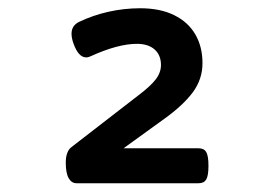

<svg xmlns="http://www.w3.org/2000/svg" viewBox="-20 -671 640 456"><path d="M460.9 -521Q460.9 -482.9 438 -451.9Q415 -420.9 370.1 -388.7L273.4 -318.8H451.7Q464.4 -318.8 469.7 -310.1Q475.1 -301.3 475.1 -277.3Q475.1 -253.4 469.7 -244.6Q464.4 -235.8 451.7 -235.8H162.1Q149.9 -235.8 143.1 -247.8Q136.2 -259.8 136.2 -284.7Q136.2 -311.5 149.9 -321.8L309.6 -445.3Q336.9 -465.8 349.6 -482.2Q362.3 -498.5 362.3 -516.6Q362.3 -540 347.2 -553.5Q332 -566.9 305.2 -566.9Q260.3 -566.9 195.8 -537.6Q189.9 -534.7 184.6 -534.7Q166.5 -534.7 154.8 -566.9Q149.9 -580.1 149.9 -590.8Q149.9 -610.4 168 -619.1Q200.7 -634.8 237.8 -643.1Q274.9 -651.4 313 -651.4Q360.4 -651.4 393.6 -635Q426.8 -618.7 443.8 -589.4Q460.9 -560.1 460.9 -521Z"/></svg>

Font: Courier Prime Sans
Style: Bold
Weight: 700
Designer: Alan Dague-Greene
Foundry: Quote-Unquote Apps
Version: Version 3.020